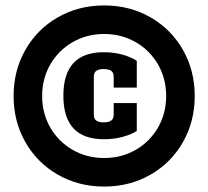

<svg xmlns="http://www.w3.org/2000/svg" viewBox="-20 -812 766 706"><path d="M30 -459Q30 -553 73.5 -629Q117 -705 193 -748.5Q269 -792 363 -792Q457 -792 533 -748.5Q609 -705 652.5 -629Q696 -553 696 -459Q696 -365 652.5 -289Q609 -213 533 -169.5Q457 -126 363 -126Q269 -126 193 -169.5Q117 -213 73.5 -289Q30 -365 30 -459ZM591 -459Q591 -523 561 -575Q531 -627 479 -657Q427 -687 363 -687Q299 -687 247 -657Q195 -627 165 -575Q135 -523 135 -459Q135 -395 165 -343Q195 -291 247 -261Q299 -231 363 -231Q427 -231 479 -261Q531 -291 561 -343Q591 -395 591 -459ZM213 -460Q213 -620 361 -620Q401 -620 434 -610Q467 -600 483 -588V-490H398V-530Q398 -545 389 -551.5Q380 -558 361 -558Q343 -558 334 -551.5Q325 -545 325 -530V-389Q325 -362 361 -362Q398 -362 398 -389V-433H483V-331Q467 -319 434 -309.5Q401 -300 362 -300Q213 -300 213 -460Z"/></svg>

Font: Alfa Slab One
Style: Regular
Weight: 400
Designer: JM Sole
Foundry: JM Sole
Version: Version 2.000